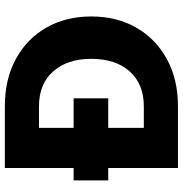

<svg xmlns="http://www.w3.org/2000/svg" viewBox="-1 -754 755 793"><g transform="rotate(-90 376.5 -357.5)"><path d="M79 0V-288H28V-431H79V-715H334Q446 -715 529.5 -669.5Q613 -624 659 -543.5Q705 -463 705 -358Q705 -253 659 -172.5Q613 -92 529.5 -46Q446 0 334 0ZM245 -141H334Q426 -141 478 -199.5Q530 -258 530 -358Q530 -457 478 -515.5Q426 -574 334 -574H245V-431H367V-288H245Z"/></g></svg>

Font: Wix Madefor Text ExtraBold
Style: Regular
Weight: 800
Designer: Dalton Maag Ltd
Foundry: Dalton Maag Ltd
Version: Version 3.100